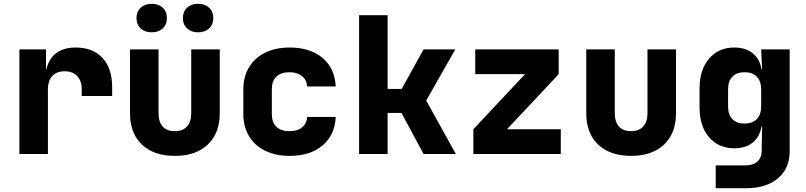

<svg xmlns="http://www.w3.org/2000/svg" viewBox="-20 -810 4240 1010"><path d="M570 -350V-305H410V-340Q410 -385 386 -410Q362 -435 320 -435Q278 -435 255 -410Q232 -385 232 -340V0H82V-550H222V-445H224Q237 -502 276 -531Q315 -560 378 -560Q469 -560 519.5 -505Q570 -450 570 -350Z M664 -214V-550H814V-215Q814 -169 836 -144.5Q858 -120 900 -120Q941 -120 963.5 -144.5Q986 -169 986 -215V-550H1136V-214Q1136 -109 1073 -49.5Q1010 10 900 10Q789 10 726.5 -49.5Q664 -109 664 -214ZM698 -715Q698 -749 720 -769.5Q742 -790 778 -790Q814 -790 836 -769.5Q858 -749 858 -715Q858 -681 836 -660.5Q814 -640 778 -640Q742 -640 720 -660.5Q698 -681 698 -715ZM942 -715Q942 -749 964 -769.5Q986 -790 1022 -790Q1058 -790 1080 -769.5Q1102 -749 1102 -715Q1102 -681 1080 -660.5Q1058 -640 1022 -640Q986 -640 964 -660.5Q942 -681 942 -715Z M1260 -210V-340Q1260 -406 1290 -456Q1320 -506 1375 -533Q1430 -560 1503 -560Q1612 -560 1677 -505Q1742 -450 1746 -355H1596Q1593 -390 1568.5 -410Q1544 -430 1503 -430Q1458 -430 1434 -407Q1410 -384 1410 -340V-210Q1410 -166 1434 -143Q1458 -120 1503 -120Q1544 -120 1568.5 -139.5Q1593 -159 1596 -195H1746Q1742 -100 1677 -45Q1612 10 1503 10Q1430 10 1375 -17Q1320 -44 1290 -94Q1260 -144 1260 -210Z M2019 0H1869V-730H2019V-342H2093L2208 -550H2375L2222 -281L2378 0H2208L2092 -216H2019Z M2930 0H2470V-130L2742 -420H2480V-550H2919V-420L2647 -130H2930Z M3064 -214V-550H3214V-215Q3214 -169 3236 -144.5Q3258 -120 3300 -120Q3341 -120 3363.5 -144.5Q3386 -169 3386 -215V-550H3536V-214Q3536 -109 3473 -49.5Q3410 10 3300 10Q3189 10 3126.5 -49.5Q3064 -109 3064 -214Z M3984 -550H4134V-14Q4134 76 4072.5 128Q4011 180 3905 180H3745V60H3900Q3942 60 3964.5 39.5Q3987 19 3987 -19V-40L3989 -145H3986Q3977 -90 3939.5 -60Q3902 -30 3843 -30Q3760 -30 3710 -88Q3660 -146 3660 -245V-345Q3660 -443 3710 -501.5Q3760 -560 3843 -560Q3902 -560 3939.5 -530Q3977 -500 3986 -445H3989ZM3984 -250V-340Q3984 -383 3961 -406.5Q3938 -430 3897 -430Q3855 -430 3832.5 -406.5Q3810 -383 3810 -340V-250Q3810 -207 3832.5 -183.5Q3855 -160 3897 -160Q3938 -160 3961 -183.5Q3984 -207 3984 -250Z"/></svg>

Font: JetBrains Mono Extra Bold
Style: Regular
Weight: 800
Monospace: yes
Designer: Philipp Nurullin, Konstantin Bulenkov
Foundry: JetBrains
Version: 2.002